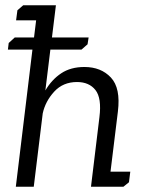

<svg xmlns="http://www.w3.org/2000/svg" viewBox="-20 -708 545 728"><path d="M46 -669 68 -688H192L177 -566H316L312 -540L289 -520H171L152 -365Q176 -406 212 -430Q248 -454 300 -454Q363 -454 400.5 -414Q438 -374 427 -285L399 -57H474L469 -17L448 0H325L357 -264Q366 -336 342 -366.5Q318 -397 272 -397Q219 -397 185.5 -360.5Q152 -324 142 -278L108 0H40L103 -520H10L13 -545L36 -566H109L117 -631H41Z"/></svg>

Font: Zilla Slab
Style: Italic
Weight: 400
Italic angle: -6°
Designer: Typotheque.com
Foundry: Typotheque type foundry
Version: Version 1.1; 2017; ttfautohint (v1.6)